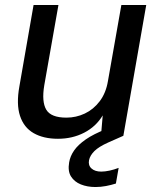

<svg xmlns="http://www.w3.org/2000/svg" viewBox="-20 -546 632 772"><path d="M213 12Q155 12 115.5 -10.5Q76 -33 60.5 -80Q45 -127 58 -199L115 -526H215L158 -203Q147 -137 166 -105Q185 -73 247 -73Q286 -73 321 -89.5Q356 -106 381 -139Q406 -172 414 -220L468 -526H568L476 0H386L393 -82Q366 -37 318.5 -12.5Q271 12 213 12ZM364 206Q331 206 305 195.5Q279 185 265.5 163.5Q252 142 258 107Q262 82 278 59Q294 36 325 14.5Q356 -7 407 -27L461 -49L476 0L415 27Q377 44 359.5 61.5Q342 79 338 98Q334 119 348 131.5Q362 144 387 144Q402 144 420.5 140Q439 136 457 129L446 192Q427 198 406 202Q385 206 364 206Z"/></svg>

Font: DM Sans 9pt Medium
Style: Italic
Weight: 500
Italic angle: -10°
Version: Version 4.004;gftools[0.9.30]